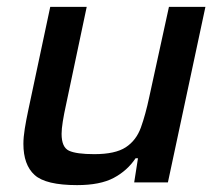

<svg xmlns="http://www.w3.org/2000/svg" viewBox="-20 -530 636 558"><path d="M204 8Q113 8 80.5 -21.5Q48 -51 48 -112Q48 -131 52 -156Q56 -181 62 -209L126 -510H232L172 -226Q166 -199 162.5 -177Q159 -155 159 -141Q159 -102 180.5 -92Q202 -82 254 -82Q315 -82 345.5 -102Q376 -122 389.5 -159.5Q403 -197 414 -249L471 -510H577L468 0H370L381 -70H374Q350 -34 310.5 -13Q271 8 204 8Z"/></svg>

Font: Saira Medium
Style: Italic
Weight: 500
Italic angle: -12°
Designer: Hector Gatti with collaboration of the Omnibus-Type team
Foundry: Omnibus-Type
Version: Version 1.100; ttfautohint (v1.8.3)